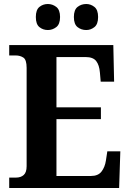

<svg xmlns="http://www.w3.org/2000/svg" viewBox="-20 -939 650 959"><path d="M26 0V-52H60Q84 -52 98.5 -65Q113 -78 113 -109V-600Q113 -641 96.5 -651.5Q80 -662 59 -662H26V-714H546L550 -531H483L479 -577Q476 -614 460.5 -634Q445 -654 408 -654H262V-403H484V-344H262V-60H434Q470 -60 487 -82Q504 -104 509 -137L516 -183H581L575 0ZM411 -789Q386 -789 367.5 -803.5Q349 -818 349 -854Q349 -890 367.5 -904.5Q386 -919 411 -919Q433 -919 451.5 -904.5Q470 -890 470 -854Q470 -818 451.5 -803.5Q433 -789 411 -789ZM219 -789Q195 -789 177 -803.5Q159 -818 159 -854Q159 -890 177 -904.5Q195 -919 219 -919Q242 -919 261 -904.5Q280 -890 280 -854Q280 -818 261 -803.5Q242 -789 219 -789Z"/></svg>

Font: Noto Serif Khmer SemiCondensed
Style: Bold
Weight: 700
Width: 4
Designer: Danh Hong and the Monotype Design Team
Foundry: Monotype Imaging Inc.
Version: Version 2.004; ttfautohint (v1.8.4.7-5d5b)